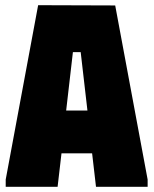

<svg xmlns="http://www.w3.org/2000/svg" viewBox="-20 -720 592 740"><path d="M2 0V-28L127 -700L424 -699L549 -28V0H350L335 -129H217L202 0ZM235 -294H317L291 -519H261Z"/></svg>

Font: Phudu Black
Style: Regular
Weight: 900
Version: Version 1.005;gftools[0.9.23]